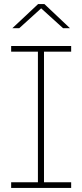

<svg xmlns="http://www.w3.org/2000/svg" viewBox="-20 -927 406 947"><path d="M167 -10V-690H197V-10ZM35 -672V-700H331V-672ZM35 0V-28H331V0ZM41 -788 168 -907H199L325 -788H291L174 -894H192L75 -788Z"/></svg>

Font: SUSE Thin
Style: Regular
Weight: 250
Designer: Rene Bieder
Foundry: SUSE
Version: Version 1.000